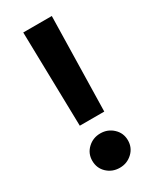

<svg xmlns="http://www.w3.org/2000/svg" viewBox="-179 -739 650 793"><g transform="rotate(-30 146.0 -342.0)"><path d="M79.1 -684.1H215.3L205.6 -233.9H88.9ZM61 -82.5Q61 -117.2 85.9 -140.6Q110.8 -164.1 146 -164.1Q181.2 -164.1 206.1 -140.6Q231 -117.2 231 -82.5Q231 -47.4 205.8 -23.9Q180.7 -0.5 146 -0.5Q110.4 -0.5 85.7 -23.7Q61 -46.9 61 -82.5Z"/></g></svg>

Font: Vazirmatn UI NL
Style: Bold
Weight: 700
Designer: Saber Rastikerdar
Foundry: Saber Rastikerdar
Version: Version 33.003